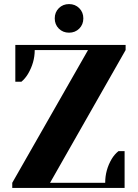

<svg xmlns="http://www.w3.org/2000/svg" viewBox="-20 -920 675 940"><path d="M40 -25 411 -675H150Q150 -614 117 -558Q103 -535 85 -520H55V-700H595V-675L225 -25H495Q495 -88 527 -142Q541 -165 560 -180H590V0H40ZM248 -830Q248 -860 268 -880Q288 -900 318 -900Q348 -900 368 -880Q388 -860 388 -830Q388 -800 368 -780Q348 -760 318 -760Q288 -760 268 -780Q248 -800 248 -830Z"/></svg>

Font: Yeseva One
Style: Regular
Weight: 400
Designer: Jovanny Lemonad
Foundry: Jovanny Lemonad
Version: Version 2.000